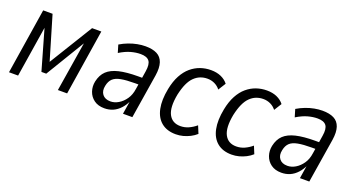

<svg xmlns="http://www.w3.org/2000/svg" viewBox="-40 -918 2473 1347"><g transform="rotate(20 1196.0 -245.0)"><path d="M37 0 114 -490H184L280 -166L479 -490H548L471 0H402L467 -404H482L286 -80H250L157 -405H169L105 0Z M751 9Q704 9 673.5 -13.5Q643 -36 631 -71.5Q619 -107 627 -146Q638 -197 669 -226.5Q700 -256 756.5 -269.5Q813 -283 899 -283H940L932 -230H894Q830 -230 790.5 -222.5Q751 -215 731 -196Q711 -177 704 -142Q695 -102 714.5 -76.5Q734 -51 775 -51Q805 -51 834.5 -68.5Q864 -86 886 -118Q908 -150 914 -195L936 -334Q945 -389 927 -412.5Q909 -436 862 -436Q828 -436 790 -425.5Q752 -415 708 -388L691 -445Q721 -463 752.5 -475Q784 -487 815.5 -493Q847 -499 876 -499Q929 -499 962 -482Q995 -465 1007.5 -427.5Q1020 -390 1011 -331L958 0H888L905 -107H909Q893 -70 869 -43.5Q845 -17 815.5 -4Q786 9 751 9Z M1284 9Q1218 9 1176.5 -25Q1135 -59 1122 -122Q1109 -185 1126 -271Q1138 -332 1161.5 -375.5Q1185 -419 1217 -446Q1249 -473 1286.5 -486Q1324 -499 1365 -499Q1408 -499 1440.5 -484.5Q1473 -470 1493 -444L1458 -388Q1441 -410 1416 -422Q1391 -434 1362 -434Q1334 -434 1309.5 -424.5Q1285 -415 1264 -394.5Q1243 -374 1227.5 -340Q1212 -306 1201 -256Q1182 -156 1208 -106Q1234 -56 1295 -56Q1327 -56 1356 -69Q1385 -82 1411 -104L1434 -48Q1414 -30 1389.5 -17.5Q1365 -5 1338.5 2Q1312 9 1284 9Z M1701 9Q1635 9 1593.5 -25Q1552 -59 1539 -122Q1526 -185 1543 -271Q1555 -332 1578.5 -375.5Q1602 -419 1634 -446Q1666 -473 1703.5 -486Q1741 -499 1782 -499Q1825 -499 1857.5 -484.5Q1890 -470 1910 -444L1875 -388Q1858 -410 1833 -422Q1808 -434 1779 -434Q1751 -434 1726.5 -424.5Q1702 -415 1681 -394.5Q1660 -374 1644.5 -340Q1629 -306 1618 -256Q1599 -156 1625 -106Q1651 -56 1712 -56Q1744 -56 1773 -69Q1802 -82 1828 -104L1851 -48Q1831 -30 1806.5 -17.5Q1782 -5 1755.5 2Q1729 9 1701 9Z M2072 9Q2025 9 1994.5 -13.5Q1964 -36 1952 -71.5Q1940 -107 1948 -146Q1959 -197 1990 -226.5Q2021 -256 2077.5 -269.5Q2134 -283 2220 -283H2261L2253 -230H2215Q2151 -230 2111.5 -222.5Q2072 -215 2052 -196Q2032 -177 2025 -142Q2016 -102 2035.5 -76.5Q2055 -51 2096 -51Q2126 -51 2155.5 -68.5Q2185 -86 2207 -118Q2229 -150 2235 -195L2257 -334Q2266 -389 2248 -412.5Q2230 -436 2183 -436Q2149 -436 2111 -425.5Q2073 -415 2029 -388L2012 -445Q2042 -463 2073.5 -475Q2105 -487 2136.5 -493Q2168 -499 2197 -499Q2250 -499 2283 -482Q2316 -465 2328.5 -427.5Q2341 -390 2332 -331L2279 0H2209L2226 -107H2230Q2214 -70 2190 -43.5Q2166 -17 2136.5 -4Q2107 9 2072 9Z"/></g></svg>

Font: Nunito Sans 10pt Condensed
Style: Italic
Weight: 400
Width: 3
Italic angle: -9°
Designer: Vernon Adams
Foundry: Vernon Adams
Version: Version 3.101;gftools[0.9.27]